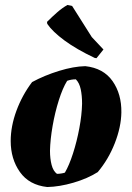

<svg xmlns="http://www.w3.org/2000/svg" viewBox="-20 -742 530 772"><path d="M170 10Q97 2 60 -50.5Q23 -103 23 -175Q23 -234 46 -296.5Q69 -359 109 -412Q159 -439 217.5 -457Q276 -475 323 -476Q396 -468 432.5 -416Q469 -364 468 -290Q467 -231 441.5 -166Q416 -101 373 -50Q332 -24 275.5 -7.5Q219 9 170 10ZM209 -43Q217 -43 226.5 -44.5Q236 -46 241 -48Q258 -77 273.5 -125Q289 -173 299 -226.5Q309 -280 310 -325Q310 -358 304.5 -383.5Q299 -409 285 -423Q266 -423 250 -417Q232 -388 216.5 -339Q201 -290 191.5 -235.5Q182 -181 181 -136Q181 -104 187.5 -79Q194 -54 209 -43ZM368 -508 361 -509Q287 -544 239 -579.5Q191 -615 170 -646L169 -654Q190 -675 210 -692.5Q230 -710 251 -722L270 -718L349 -593L396 -543Z"/></svg>

Font: Albura ExtraBold
Style: Italic
Weight: 758
Italic angle: -7°
Designer: Mercedes Jáuregui
Foundry: Omnibus-Type Team
Version: Version 1.000; ttfautohint (v1.8.3)